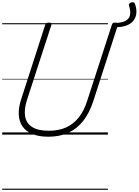

<svg xmlns="http://www.w3.org/2000/svg" viewBox="-20 -1220 1256 1740"><path d="M419 19Q332 19 273 -5.5Q214 -30 183.5 -75Q153 -120 150 -183Q147 -246 172 -321L390 -996Q393 -1006 400 -1010.5Q407 -1015 423 -1015Q437 -1015 443.5 -1010.5Q450 -1006 446 -995L225 -316Q197 -229 207.5 -166Q218 -103 271.5 -69Q325 -35 423 -35Q511 -35 578.5 -65Q646 -95 694 -156Q742 -217 771 -309L994 -996Q997 -1006 1003.5 -1010.5Q1010 -1015 1026 -1015Q1055 -1015 1049 -995L826 -305Q791 -197 734.5 -125Q678 -53 599.5 -17Q521 19 419 19ZM1202 -1187Q1218 -1146 1216 -1106.5Q1214 -1067 1192 -1036.5Q1170 -1006 1127 -989Q1084 -972 1018 -974L1030 -1012Q1096 -1015 1126 -1036Q1156 -1057 1159.5 -1092Q1163 -1127 1149 -1170Q1146 -1180 1152.5 -1187.5Q1159 -1195 1169 -1198Q1179 -1201 1189 -1199Q1199 -1197 1202 -1187ZM0 490H958V500H0ZM0 -20H958V0H0ZM0 -505H958V-500H0ZM0 -1010H958V-1000H0Z"/></svg>

Font: Playwrite RO Guides
Style: Regular
Weight: 400
Designer: Veronika Burian, José Scaglione
Foundry: TypeTogether
Version: Version 1.003